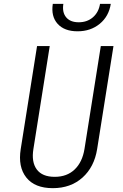

<svg xmlns="http://www.w3.org/2000/svg" viewBox="-20 -970 640 1000"><path d="M255 10Q161 10 117 -45.5Q73 -101 88 -194L173 -730H239L154 -194Q143 -126 171.5 -87.5Q200 -49 265 -49Q329 -49 369 -87.5Q409 -126 420 -194L505 -730H571L486 -194Q471 -100 409.5 -45Q348 10 255 10ZM384 -807Q315 -807 280 -846Q245 -885 255 -950H310Q303 -906 324.5 -880Q346 -854 390 -854Q434 -854 464 -880Q494 -906 501 -950H557Q547 -885 499.5 -846Q452 -807 384 -807Z"/></svg>

Font: JetBrains Mono NL ExtraLight
Style: Italic
Weight: 200
Italic angle: -9°
Monospace: yes
Designer: Philipp Nurullin, Konstantin Bulenkov
Foundry: JetBrains
Version: Version 2.305; ttfautohint (v1.8.4.7-5d5b)